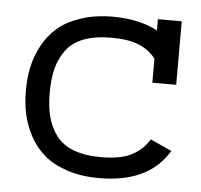

<svg xmlns="http://www.w3.org/2000/svg" viewBox="-42 -537 615 588"><g transform="rotate(5 265.0 -243.0)"><path d="M493.7 -297.4H420.4V-371.1Q400.9 -397 368.7 -410.4Q336.4 -423.8 283.2 -423.8Q233.4 -423.8 198.5 -410.4Q163.6 -397 144.8 -371.1Q126 -345.2 117.9 -313.7Q109.9 -282.2 109.9 -240.2Q109.9 -198.2 117.9 -166.7Q126 -135.3 144.8 -109.4Q163.6 -83.5 198.5 -70.1Q233.4 -56.6 283.2 -56.6Q339.8 -56.6 372.8 -72Q405.8 -87.4 425.3 -115.7L431.2 -124L496.6 -94.2L488.8 -82.5Q427.2 7.8 283.2 7.8Q227.5 7.8 184.1 -6.8Q140.6 -21.5 113.3 -45.2Q85.9 -68.8 68.4 -101.8Q50.8 -134.8 43.7 -168.7Q36.6 -202.6 36.6 -240.2Q36.6 -277.8 43.7 -311.8Q50.8 -345.7 68.4 -378.7Q85.9 -411.6 113.3 -435.3Q140.6 -459 184.1 -473.6Q227.5 -488.3 283.2 -488.3Q363.8 -488.3 420.4 -458V-492.7H493.7Z"/></g></svg>

Font: AzarMehrMonospaced
Style: SerifBold
Weight: 1
Designer: Amin Abedi
Version: Version 1.00